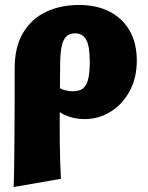

<svg xmlns="http://www.w3.org/2000/svg" viewBox="-20 -463 597 772"><path d="M35 289Q37 226 37.5 160Q38 94 38.5 31Q39 -32 39 -88Q39 -144 39 -188Q39 -274 72.5 -330.5Q106 -387 164.5 -415Q223 -443 298 -443Q370 -443 422 -415.5Q474 -388 502 -338.5Q530 -289 530 -219Q530 -150 501.5 -97Q473 -44 425 -14Q377 16 319 16Q276 16 238 -2Q200 -20 186 -54L208 -118Q221 -106 238.5 -101Q256 -96 273 -96Q298 -96 313 -107Q328 -118 334.5 -144.5Q341 -171 341 -214Q341 -278 326.5 -303.5Q312 -329 281 -329Q261 -329 248 -317.5Q235 -306 229 -281.5Q223 -257 222 -215Q221 -131 220.5 -70Q220 -9 220 36.5Q220 82 220.5 118.5Q221 155 222 187.5Q223 220 225 256Z"/></svg>

Font: Ysabeau Office Black
Style: Regular
Weight: 900
Designer: Christian Thalmann (Catharsis Fonts)
Version: Version 2.001;gftools[0.9.30]; featfreeze: tnum,lnum,ss02